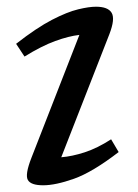

<svg xmlns="http://www.w3.org/2000/svg" viewBox="-20 -542 411 572"><path d="M73.5 -71.5 216.5 -438Q185 -434.5 144.5 -419.8Q104 -405 53 -373.5L28 -411.5Q89.5 -459.5 135 -483Q180.5 -506.5 212.8 -514.2Q245 -522 266 -522Q301.5 -522 312.5 -504Q323.5 -486 306 -440.5L162.5 -73.5Q194.5 -76 232.2 -88.2Q270 -100.5 311 -127L333.5 -89Q255.5 -29 200.5 -9.5Q145.5 10 108.5 10Q72 10 63 -5.8Q54 -21.5 73.5 -71.5Z"/></svg>

Font: Newsreader 6pt
Style: Italic
Weight: 400
Italic angle: -17°
Designer: Hugues Gentile
Foundry: Production Type
Version: Version 1.003; ttfautohint (v1.8.3)